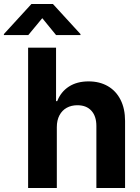

<svg xmlns="http://www.w3.org/2000/svg" viewBox="-85 -947 705 967"><path d="M201.2 0H56.6V-707H197.3V-437.5H203.1Q221.7 -484.9 262.2 -511Q302.7 -537.1 361.3 -537.1Q416.5 -537.1 458 -513.2Q499.5 -489.3 522.2 -444.3Q544.9 -399.4 544.9 -337.9V0H400.4V-312.5Q400.4 -361.8 375.2 -389.4Q350.1 -417 304.7 -417Q274.4 -417 251 -404.1Q227.5 -391.1 214.4 -366.2Q201.2 -341.3 201.2 -306.6ZM127.9 -855.5 57.6 -770.5H-65.4V-775.4L73.2 -926.8H181.6L320.3 -775.4V-770.5H197.3Z"/></svg>

Font: Pretendard GOV
Style: Bold
Weight: 700
Designer: Base glyphs from Inter by Rasmus Andersson; Hangeul glyphs from Noto Sans CJK(Source Han Sans) by Jang Soo-young and Kan
Foundry: Kil Hyung-jin
Version: Version 1.309